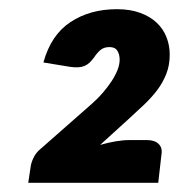

<svg xmlns="http://www.w3.org/2000/svg" viewBox="-20 -848 390 418"><path d="M41.5 -450ZM234.5 -828Q263.5 -828 285.2 -820Q307 -812 321.2 -798.5Q335.5 -785 342.5 -767Q349.5 -749 349.5 -729Q349.5 -706 342 -687Q334.5 -668 321.8 -651.2Q309 -634.5 292.5 -619Q276 -603.5 258.5 -587.5L198 -532.5Q215 -537.5 231.2 -540.2Q247.5 -543 260.5 -543H300.5Q317 -543 325.5 -534.5Q334 -526 331.5 -511.5L324.5 -450H41.5L46.5 -483.5Q47.5 -493 52.8 -504.2Q58 -515.5 68.5 -524L180.5 -622.5Q193 -633.5 203.8 -646Q214.5 -658.5 222.8 -671Q231 -683.5 235.8 -695.5Q240.5 -707.5 240.5 -718Q240.5 -729.5 235.5 -737.5Q230.5 -745.5 218.5 -745.5Q207 -745.5 199.5 -739.8Q192 -734 184.5 -722.5Q179.5 -716 174.8 -711.5Q170 -707 164 -704.5Q158 -702 150.5 -701.5Q143 -701 132.5 -702.5L74.5 -712Q91 -772 133.5 -800Q176 -828 234.5 -828Z"/></svg>

Font: Lato Black
Style: Italic
Weight: 900
Italic angle: -7°
Designer: Lukasz Dziedzic
Foundry: tyPoland Lukasz Dziedzic
Version: Version 2.007; 2014-02-27